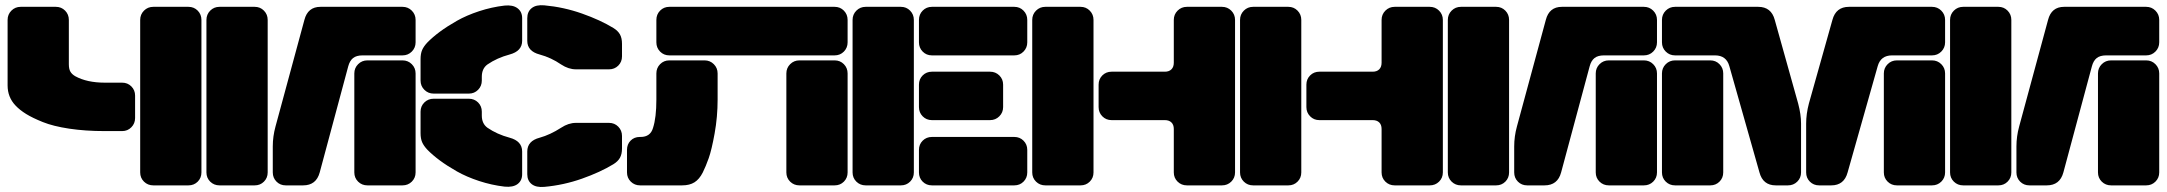

<svg xmlns="http://www.w3.org/2000/svg" viewBox="-20 -727 8498 753"><path d="M391.1 -402.8H459Q480.5 -402.8 495.1 -388.2Q509.8 -373.5 509.8 -352.1V-264.2Q509.8 -242.7 495.1 -227.8Q480.5 -212.9 459 -212.9H391.1Q314.5 -212.9 251.5 -222.4Q188.5 -231.9 147.9 -248.3Q107.4 -264.6 82.5 -280Q57.6 -295.4 41 -313Q9.8 -345.7 9.8 -392.1V-648.9Q9.8 -670.4 24.7 -685.3Q39.6 -700.2 61 -700.2H199.2Q220.7 -700.2 235.4 -685.3Q250 -670.4 250 -648.9V-475.1Q250 -456.5 255.9 -446.3Q261.7 -436 274.9 -428.2Q320.8 -402.8 391.1 -402.8ZM529.8 -50.8V-648.9Q529.8 -670.4 544.7 -685.3Q559.6 -700.2 581.1 -700.2H719.2Q740.7 -700.2 755.4 -685.3Q770 -670.4 770 -648.9V-50.8Q770 -29.3 755.4 -14.6Q740.7 0 719.2 0H581.1Q559.6 0 544.7 -14.6Q529.8 -29.3 529.8 -50.8Z M979 0H840.8Q819.3 0 804.4 -14.6Q789.6 -29.3 789.6 -50.8V-648.9Q789.6 -670.4 804.4 -685.3Q819.3 -700.2 840.8 -700.2H979Q1000.5 -700.2 1015.1 -685.3Q1029.8 -670.4 1029.8 -648.9V-50.8Q1029.8 -29.3 1015.1 -14.6Q1000.5 0 979 0ZM1236.8 -700.2H1558.6Q1580.1 -700.2 1595 -685.3Q1609.9 -670.4 1609.9 -648.9V-561Q1609.9 -539.6 1595 -524.7Q1580.1 -509.8 1558.6 -509.8H1401.9Q1377.9 -509.8 1364.7 -499.3Q1351.6 -488.8 1345.7 -466.8L1233.9 -50.8Q1220.2 0 1168.9 0H1100.6Q1079.1 0 1064.5 -14.6Q1049.8 -29.3 1049.8 -50.8V-152.8Q1049.8 -191.9 1060.5 -231L1173.8 -648.9Q1187 -700.2 1236.8 -700.2ZM1369.6 -50.8V-439Q1369.6 -460.4 1384.5 -475.3Q1399.4 -490.2 1420.9 -490.2H1558.6Q1580.1 -490.2 1595 -475.3Q1609.9 -460.4 1609.9 -439V-50.8Q1609.9 -29.3 1595 -14.6Q1580.1 0 1558.6 0H1420.9Q1399.4 0 1384.5 -14.6Q1369.6 -29.3 1369.6 -50.8Z M2096.7 -513.2Q2047.9 -525.9 2047.9 -566.9V-655.8Q2047.9 -681.2 2065.2 -695.1Q2082.5 -709 2114.7 -706.1Q2190.9 -699.2 2262.7 -673.8Q2334.5 -648.4 2385.7 -617.2Q2403.3 -606.4 2411.4 -592Q2419.4 -577.6 2419.4 -555.2V-505.9Q2419.4 -484.4 2404.8 -469.7Q2390.1 -455.1 2368.7 -455.1H2238.8Q2209.5 -455.1 2180.7 -474.1Q2141.6 -501 2096.7 -513.2ZM1869.6 -425.8V-411.1Q1869.6 -389.6 1855 -374.8Q1840.3 -359.9 1818.8 -359.9H1680.7Q1659.2 -359.9 1644.3 -374.8Q1629.4 -389.6 1629.4 -411.1V-495.1Q1629.4 -516.6 1635.5 -530.8Q1641.6 -544.9 1655.8 -560.1Q1676.3 -581.1 1704.8 -602.3Q1733.4 -623.5 1771.7 -645.3Q1810.1 -667 1859.1 -683.1Q1908.2 -699.2 1958.5 -705.1Q1991.2 -708.5 2009.5 -694.8Q2027.8 -681.2 2027.8 -655.8V-566.9Q2027.8 -526.4 1978.5 -513.2Q1929.2 -500 1891.6 -474.1Q1869.6 -458 1869.6 -425.8ZM1869.6 -289.1V-273.9Q1869.6 -242.2 1891.6 -226.1Q1929.2 -200.2 1978.5 -187Q2027.8 -173.8 2027.8 -132.8V-43.9Q2027.8 -18.6 2009.8 -5.1Q1991.7 8.3 1958.5 4.9Q1908.2 -1 1859.1 -17.1Q1810.1 -33.2 1771.7 -54.9Q1733.4 -76.7 1704.8 -97.9Q1676.3 -119.1 1655.8 -140.1Q1641.6 -155.3 1635.5 -169.4Q1629.4 -183.6 1629.4 -205.1V-289.1Q1629.4 -310.5 1644.3 -325.2Q1659.2 -339.8 1680.7 -339.8H1818.8Q1840.3 -339.8 1855 -325.2Q1869.6 -310.5 1869.6 -289.1ZM2096.7 -187Q2137.2 -198.2 2180.7 -226.1Q2209.5 -245.1 2238.8 -245.1H2368.7Q2390.1 -245.1 2404.8 -230.2Q2419.4 -215.3 2419.4 -193.8V-145Q2419.4 -122.6 2411.4 -108.2Q2403.3 -93.8 2385.7 -83Q2334.5 -51.8 2262.7 -26.4Q2190.9 -1 2114.7 5.9Q2082.5 8.8 2065.2 -4.9Q2047.9 -18.6 2047.9 -43.9V-132.8Q2047.9 -174.3 2096.7 -187Z M3253.4 -509.8H2605Q2583.5 -509.8 2568.8 -524.7Q2554.2 -539.6 2554.2 -561V-648.9Q2554.2 -670.4 2568.8 -685.3Q2583.5 -700.2 2605 -700.2H3253.4Q3274.9 -700.2 3289.6 -685.3Q3304.2 -670.4 3304.2 -648.9V-561Q3304.2 -539.6 3289.6 -524.7Q3274.9 -509.8 3253.4 -509.8ZM2736.3 -50.8Q2722.7 -23.9 2703.6 -12Q2684.6 0 2655.3 0H2490.2Q2468.8 0 2453.9 -14.6Q2439 -29.3 2439 -50.8V-139.2Q2439 -161.1 2453.1 -175.5Q2467.3 -189.9 2489.3 -189.9H2492.2Q2530.8 -189.9 2541 -225.1Q2554.2 -265.6 2554.2 -336.9V-439Q2554.2 -460.4 2568.8 -475.3Q2583.5 -490.2 2605 -490.2H2743.2Q2764.6 -490.2 2779.5 -475.3Q2794.4 -460.4 2794.4 -439V-336.9Q2794.4 -268.6 2782.7 -203.9Q2771 -139.2 2759.5 -106.7Q2748 -74.2 2736.3 -50.8ZM3253.4 0H3115.2Q3093.8 0 3078.9 -14.6Q3064 -29.3 3064 -50.8V-439Q3064 -460.4 3078.9 -475.3Q3093.8 -490.2 3115.2 -490.2H3253.4Q3274.9 -490.2 3289.6 -475.3Q3304.2 -460.4 3304.2 -439V-50.8Q3304.2 -29.3 3289.6 -14.6Q3274.9 0 3253.4 0Z M3513.2 0H3375Q3353.5 0 3338.6 -14.6Q3323.7 -29.3 3323.7 -50.8V-648.9Q3323.7 -670.4 3338.6 -685.3Q3353.5 -700.2 3375 -700.2H3513.2Q3534.7 -700.2 3549.3 -685.3Q3564 -670.4 3564 -648.9V-50.8Q3564 -29.3 3549.3 -14.6Q3534.7 0 3513.2 0ZM3958 -509.8H3634.8Q3613.3 -509.8 3598.6 -524.7Q3584 -539.6 3584 -561V-648.9Q3584 -670.4 3598.6 -685.3Q3613.3 -700.2 3634.8 -700.2H3958Q3979.5 -700.2 3994.1 -685.3Q4008.8 -670.4 4008.8 -648.9V-561Q4008.8 -539.6 3994.1 -524.7Q3979.5 -509.8 3958 -509.8ZM3862.8 -255.9H3634.8Q3613.3 -255.9 3598.6 -270.8Q3584 -285.6 3584 -307.1V-395Q3584 -416.5 3598.6 -431.2Q3613.3 -445.8 3634.8 -445.8H3862.8Q3884.3 -445.8 3899.2 -431.2Q3914.1 -416.5 3914.1 -395V-307.1Q3914.1 -285.6 3899.2 -270.8Q3884.3 -255.9 3862.8 -255.9ZM3958 0H3634.8Q3613.3 0 3598.6 -14.6Q3584 -29.3 3584 -50.8V-139.2Q3584 -160.6 3598.6 -175.3Q3613.3 -189.9 3634.8 -189.9H3958Q3979.5 -189.9 3994.1 -175.3Q4008.8 -160.6 4008.8 -139.2V-50.8Q4008.8 -29.3 3994.1 -14.6Q3979.5 0 3958 0Z M4268.6 -648.9V-50.8Q4268.6 -29.3 4253.9 -14.6Q4239.3 0 4217.8 0H4079.6Q4058.1 0 4043.2 -14.6Q4028.3 -29.3 4028.3 -50.8V-648.9Q4028.3 -670.4 4043.2 -685.3Q4058.1 -700.2 4079.6 -700.2H4217.8Q4239.3 -700.2 4253.9 -685.3Q4268.6 -670.4 4268.6 -648.9ZM4339.4 -445.8H4548.3Q4564.9 -445.8 4574.2 -455.1Q4583.5 -464.4 4583.5 -481V-648.9Q4583.5 -670.4 4598.4 -685.3Q4613.3 -700.2 4634.8 -700.2H4772.5Q4793.9 -700.2 4808.8 -685.3Q4823.7 -670.4 4823.7 -648.9V-50.8Q4823.7 -29.3 4808.8 -14.6Q4793.9 0 4772.5 0H4634.8Q4613.3 0 4598.4 -14.6Q4583.5 -29.3 4583.5 -50.8V-221.2Q4583.5 -237.8 4574.2 -246.8Q4564.9 -255.9 4548.3 -255.9H4339.4Q4317.9 -255.9 4303.2 -270.8Q4288.6 -285.6 4288.6 -307.1V-395Q4288.6 -416.5 4303.2 -431.2Q4317.9 -445.8 4339.4 -445.8Z M5083.5 -648.9V-50.8Q5083.5 -29.3 5068.8 -14.6Q5054.2 0 5032.7 0H4894.5Q4873 0 4858.2 -14.6Q4843.3 -29.3 4843.3 -50.8V-648.9Q4843.3 -670.4 4858.2 -685.3Q4873 -700.2 4894.5 -700.2H5032.7Q5054.2 -700.2 5068.8 -685.3Q5083.5 -670.4 5083.5 -648.9ZM5154.3 -445.8H5363.3Q5379.9 -445.8 5389.2 -455.1Q5398.4 -464.4 5398.4 -481V-648.9Q5398.4 -670.4 5413.3 -685.3Q5428.2 -700.2 5449.7 -700.2H5587.4Q5608.9 -700.2 5623.8 -685.3Q5638.7 -670.4 5638.7 -648.9V-50.8Q5638.7 -29.3 5623.8 -14.6Q5608.9 0 5587.4 0H5449.7Q5428.2 0 5413.3 -14.6Q5398.4 -29.3 5398.4 -50.8V-221.2Q5398.4 -237.8 5389.2 -246.8Q5379.9 -255.9 5363.3 -255.9H5154.3Q5132.8 -255.9 5118.2 -270.8Q5103.5 -285.6 5103.5 -307.1V-395Q5103.5 -416.5 5118.2 -431.2Q5132.8 -445.8 5154.3 -445.8Z M5847.7 0H5709.5Q5688 0 5673.1 -14.6Q5658.2 -29.3 5658.2 -50.8V-648.9Q5658.2 -670.4 5673.1 -685.3Q5688 -700.2 5709.5 -700.2H5847.7Q5869.1 -700.2 5883.8 -685.3Q5898.4 -670.4 5898.4 -648.9V-50.8Q5898.4 -29.3 5883.8 -14.6Q5869.1 0 5847.7 0ZM6105.5 -700.2H6427.2Q6448.7 -700.2 6463.6 -685.3Q6478.5 -670.4 6478.5 -648.9V-561Q6478.5 -539.6 6463.6 -524.7Q6448.7 -509.8 6427.2 -509.8H6270.5Q6246.6 -509.8 6233.4 -499.3Q6220.2 -488.8 6214.4 -466.8L6102.5 -50.8Q6088.9 0 6037.6 0H5969.2Q5947.8 0 5933.1 -14.6Q5918.5 -29.3 5918.5 -50.8V-152.8Q5918.5 -191.9 5929.2 -231L6042.5 -648.9Q6055.7 -700.2 6105.5 -700.2ZM6238.3 -50.8V-439Q6238.3 -460.4 6253.2 -475.3Q6268.1 -490.2 6289.6 -490.2H6427.2Q6448.7 -490.2 6463.6 -475.3Q6478.5 -460.4 6478.5 -439V-50.8Q6478.5 -29.3 6463.6 -14.6Q6448.7 0 6427.2 0H6289.6Q6268.1 0 6253.2 -14.6Q6238.3 -29.3 6238.3 -50.8Z M6549.3 -700.2H6875.5Q6926.8 -700.2 6940.4 -648.9L7032.2 -320.8Q7043.5 -278.3 7043.5 -242.2V-50.8Q7043.5 -29.3 7028.6 -14.6Q7013.7 0 6992.2 0H6944.3Q6894 0 6880.4 -50.8L6762.2 -467.8Q6750.5 -509.8 6706.1 -509.8H6549.3Q6527.8 -509.8 6512.9 -524.7Q6498 -539.6 6498 -561V-648.9Q6498 -670.4 6512.9 -685.3Q6527.8 -700.2 6549.3 -700.2ZM7231.4 -700.2H7557.1Q7578.6 -700.2 7593.5 -685.3Q7608.4 -670.4 7608.4 -648.9V-561Q7608.4 -539.6 7593.5 -524.7Q7578.6 -509.8 7557.1 -509.8H7400.4Q7356 -509.8 7344.2 -467.8L7226.1 -50.8Q7212.4 0 7162.1 0H7114.3Q7092.8 0 7078.1 -14.6Q7063.5 -29.3 7063.5 -50.8V-242.2Q7063.5 -280.3 7074.2 -320.8L7166.5 -648.9Q7180.2 -700.2 7231.4 -700.2ZM6738.3 -439V-50.8Q6738.3 -29.3 6723.6 -14.6Q6709 0 6687.5 0H6549.3Q6527.8 0 6512.9 -14.6Q6498 -29.3 6498 -50.8V-439Q6498 -460.4 6512.9 -475.3Q6527.8 -490.2 6549.3 -490.2H6687.5Q6709 -490.2 6723.6 -475.3Q6738.3 -460.4 6738.3 -439ZM7368.2 -50.8V-439Q7368.2 -460.4 7383.1 -475.3Q7397.9 -490.2 7419.4 -490.2H7557.1Q7578.6 -490.2 7593.5 -475.3Q7608.4 -460.4 7608.4 -439V-50.8Q7608.4 -29.3 7593.5 -14.6Q7578.6 0 7557.1 0H7419.4Q7397.9 0 7383.1 -14.6Q7368.2 -29.3 7368.2 -50.8Z M7817.4 0H7679.2Q7657.7 0 7642.8 -14.6Q7627.9 -29.3 7627.9 -50.8V-648.9Q7627.9 -670.4 7642.8 -685.3Q7657.7 -700.2 7679.2 -700.2H7817.4Q7838.9 -700.2 7853.5 -685.3Q7868.2 -670.4 7868.2 -648.9V-50.8Q7868.2 -29.3 7853.5 -14.6Q7838.9 0 7817.4 0ZM8075.2 -700.2H8397Q8418.5 -700.2 8433.3 -685.3Q8448.2 -670.4 8448.2 -648.9V-561Q8448.2 -539.6 8433.3 -524.7Q8418.5 -509.8 8397 -509.8H8240.2Q8216.3 -509.8 8203.1 -499.3Q8189.9 -488.8 8184.1 -466.8L8072.3 -50.8Q8058.6 0 8007.3 0H7939Q7917.5 0 7902.8 -14.6Q7888.2 -29.3 7888.2 -50.8V-152.8Q7888.2 -191.9 7898.9 -231L8012.2 -648.9Q8025.4 -700.2 8075.2 -700.2ZM8208 -50.8V-439Q8208 -460.4 8222.9 -475.3Q8237.8 -490.2 8259.3 -490.2H8397Q8418.5 -490.2 8433.3 -475.3Q8448.2 -460.4 8448.2 -439V-50.8Q8448.2 -29.3 8433.3 -14.6Q8418.5 0 8397 0H8259.3Q8237.8 0 8222.9 -14.6Q8208 -29.3 8208 -50.8Z"/></svg>

Font: Nastup Soft
Style: Regular
Weight: 400
Designer: Maksym Kobuzan
Foundry: Zakznak
Version: Version 1.020;hotconv 1.0.109;makeotfexe 2.5.65596